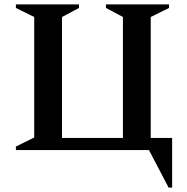

<svg xmlns="http://www.w3.org/2000/svg" viewBox="-20 -680 846 870"><path d="M655 0H52V-16L135 -57V-603L52 -644V-660H338V-644L261 -603V-55H537V-603L460 -644V-660H746V-644L663 -603V-55H760V170H744Z"/></svg>

Font: Spectral SC SemiBold
Style: Regular
Weight: 600
Designer: Jean-Baptiste Levee
Foundry: Production Type
Version: Version 2.001